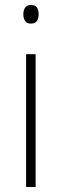

<svg xmlns="http://www.w3.org/2000/svg" viewBox="-20 -745 245 765"><path d="M103 -725Q121 -725 127.5 -714.5Q134 -704 134 -688Q134 -672 127 -661.5Q120 -651 103 -651Q87 -651 80 -661.5Q73 -672 73 -688Q73 -704 80 -714.5Q87 -725 103 -725ZM122 -529V0H84V-529Z"/></svg>

Font: Noto Sans Sinhala SemiCondensed ExtraLight
Style: Regular
Weight: 200
Width: 4
Designer: Jelle Bosma - Monotype Design Team
Foundry: Monotype Imaging Inc.
Version: Version 2.006; ttfautohint (v1.8.4.7-5d5b)